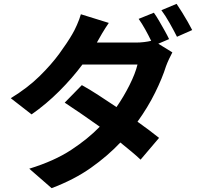

<svg xmlns="http://www.w3.org/2000/svg" viewBox="-20 -887 1040 997"><path d="M779 -821Q792 -803 806.5 -778Q821 -753 835 -728Q849 -703 858 -684L802 -660L875 -615Q867 -600 858 -581Q849 -562 842 -543Q823 -482 785.5 -406Q748 -330 694 -255Q726 -232 755 -210.5Q784 -189 806 -171L710 -58Q690 -77 663 -99.5Q636 -122 605 -147Q539 -77 452 -15.5Q365 46 248 90L132 -11Q262 -51 349.5 -108.5Q437 -166 498 -229Q449 -264 401.5 -296.5Q354 -329 316 -354L405 -445Q445 -423 491 -393Q537 -363 585 -331Q623 -386 653 -446Q683 -506 694 -552H408Q356 -482 288 -414Q220 -346 144 -293L36 -377Q124 -431 185.5 -491.5Q247 -552 288.5 -609Q330 -666 355 -709Q366 -727 379.5 -757.5Q393 -788 400 -813L545 -768Q527 -742 509.5 -712.5Q492 -683 483 -666H687Q707 -666 728 -668.5Q749 -671 765 -675Q751 -704 734 -734.5Q717 -765 700 -789ZM897 -867Q910 -848 925.5 -823Q941 -798 955 -773.5Q969 -749 978 -731L899 -696Q883 -728 861 -767Q839 -806 818 -834Z"/></svg>

Font: Chiron Sans HK TT
Style: Bold
Weight: 700
Designer: Ryoko NISHIZUKA 西塚涼子 (kana, bopomofo & ideographs); Paul D. Hunt (Latin, Greek & Cyrillic); Sandoll Communications 산돌커뮤니
Foundry: Adobe
Version: Version 2.022;hotconv 1.0.109;makeotfexe 2.5.65596